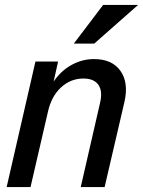

<svg xmlns="http://www.w3.org/2000/svg" viewBox="-20 -760 581 780"><path d="M7 0 124 -510H216L192 -402H197L104 0ZM308 0 386 -340Q398 -389 380 -415Q362 -441 319 -441Q267 -441 228 -405Q189 -369 175 -307L185 -407Q214 -461 261 -490.5Q308 -520 362 -520Q435 -520 469 -472.5Q503 -425 486 -348L405 0ZM363 -583H280L399 -740H541Z"/></svg>

Font: Instrument Sans SemiCondensed Medium
Style: Italic
Weight: 500
Width: 4
Italic angle: -13°
Designer: Rodrigo Fuenzalida
Foundry: fragTYPE
Version: Version 1.000;gftools[0.9.28]